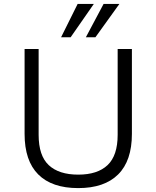

<svg xmlns="http://www.w3.org/2000/svg" viewBox="-20 -956 802 984"><path d="M381 8Q246 8 176 -62Q106 -132 106 -270V-705H178V-265Q178 -158 230 -109.5Q282 -61 381 -61Q480 -61 531.5 -110Q583 -159 583 -265V-705H656V-270Q656 -132 585.5 -62Q515 8 381 8ZM293 -765 378 -936H461L342 -765ZM420 -765 511 -936H592L469 -765Z"/></svg>

Font: Nunito Sans 6pt Light
Style: Regular
Weight: 300
Version: Version 3.101;gftools[0.9.27]